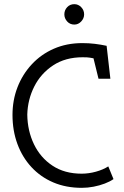

<svg xmlns="http://www.w3.org/2000/svg" viewBox="-20 -898 596 922"><path d="M373 4Q297 4 236 -22Q175 -48 131 -95.5Q87 -143 63.5 -207Q40 -271 40 -346Q40 -417 64 -479Q88 -541 132.5 -589Q177 -637 238.5 -664Q300 -691 375 -691Q407 -691 435.5 -687.5Q464 -684 492 -678L510 -520H453L429 -618Q422 -619 412 -621Q402 -623 377 -623Q294 -623 235 -584Q176 -545 144.5 -482.5Q113 -420 111 -348Q112 -270 143 -205.5Q174 -141 232 -102.5Q290 -64 372 -64Q406 -64 440.5 -73.5Q475 -83 500 -99L525 -38Q508 -26 483 -16.5Q458 -7 429.5 -1.5Q401 4 373 4ZM337 -780Q316 -780 302.5 -795Q289 -810 289 -829Q289 -849 302.5 -863.5Q316 -878 337 -878Q356 -878 370 -863.5Q384 -849 384 -829Q384 -810 370 -795Q356 -780 337 -780Z"/></svg>

Font: Kreon Light
Style: Regular
Weight: 300
Designer: Julia Petretta
Foundry: Julia Petretta and Eli Heuer
Version: Version 2.002